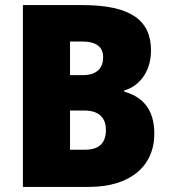

<svg xmlns="http://www.w3.org/2000/svg" viewBox="-20 -734 671 754"><path d="M304 -714H70V0H330C488 0 586 -79 586 -209C586 -313 532 -356 468 -374V-379C522 -393 573 -448 573 -536C573 -654 494 -714 304 -714ZM305 -439H255V-571H302C358 -571 385 -550 385 -509C385 -467 361 -439 305 -439ZM255 -300H311C373 -300 396 -267 396 -224C396 -176 373 -146 314 -146H255Z"/></svg>

Font: Noto Sans Telugu SemiCondensed Black
Style: Regular
Weight: 900
Width: 4
Designer: Jelle Bosma - Monotype Design Team
Foundry: Monotype Imaging Inc.
Version: Version 2.005